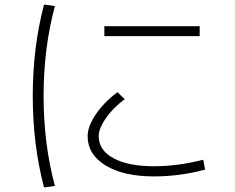

<svg xmlns="http://www.w3.org/2000/svg" viewBox="-20 -785 1040 850"><path d="M442 -625V-669H864V-625ZM223 -758Q173 -572 173 -360Q173 -148 223 38L175 45Q125 -144 125 -360Q125 -576 175 -765ZM880 -78 888 -34Q775 -4 662 -4Q527 -4 447.5 -52.5Q368 -101 368 -182Q368 -225 403.5 -278Q439 -331 500 -377L532 -346Q479 -306 448 -261Q417 -216 417 -182Q417 -120 482.5 -84.5Q548 -49 662 -49Q767 -49 880 -78Z"/></svg>

Font: M PLUS 1p Light
Style: Regular
Weight: 300
Version: Version 1.061